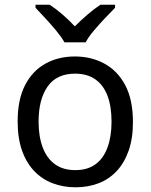

<svg xmlns="http://www.w3.org/2000/svg" viewBox="-20 -786 640 816"><path d="M301 10Q249 10 204 -7Q159 -24 125.5 -59Q92 -94 73.5 -146.5Q55 -199 55 -270Q55 -363 86.5 -424Q118 -485 173 -515.5Q228 -546 298 -546Q368 -546 424 -515.5Q480 -485 512.5 -423.5Q545 -362 545 -267Q545 -197 526.5 -145Q508 -93 475.5 -58.5Q443 -24 398.5 -7Q354 10 301 10ZM300 -63Q352 -63 386 -88Q420 -113 437 -159.5Q454 -206 454 -269Q454 -333 437 -378.5Q420 -424 385.5 -448.5Q351 -473 299 -473Q221 -473 182.5 -418.5Q144 -364 144 -269Q144 -206 161.5 -159.5Q179 -113 213.5 -88Q248 -63 300 -63ZM254 -606Q241 -629 219 -655.5Q197 -682 173 -708Q149 -734 131 -753V-766H191Q217 -749 245 -725Q273 -701 298 -674Q325 -701 353 -725Q381 -749 407 -766H469V-753Q450 -734 425.5 -708Q401 -682 378.5 -655.5Q356 -629 344 -606Z"/></svg>

Font: Noto Sans Mono
Style: Regular
Weight: 400
Designer: Monotype Design Team
Foundry: Monotype Imaging Inc.
Version: Version 2.014